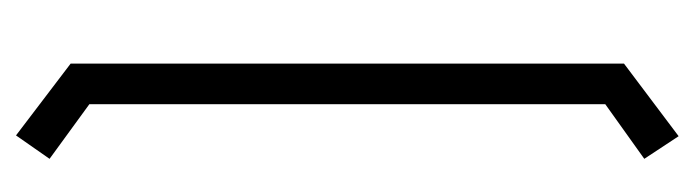

<svg xmlns="http://www.w3.org/2000/svg" viewBox="-342 -398 889 246"><g transform="rotate(90 103.0 -274.5)"><path d="M61 -629 154 -699 183 -655 113 -605V56L183 107L153 150L61 80Z"/></g></svg>

Font: Turret Road
Style: Regular
Weight: 400
Designer: Noponies
Foundry: Noponies
Version: Version 1.001; ttfautohint (v1.8)